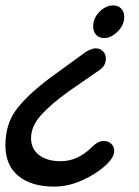

<svg xmlns="http://www.w3.org/2000/svg" viewBox="-20 -521 514 711"><path d="M366 -380Q347 -380 336 -392Q325 -404 325 -423Q325 -454 348.5 -477.5Q372 -501 399 -501Q418 -501 429 -489Q440 -477 440 -458Q440 -428 415.5 -404Q391 -380 366 -380ZM180 170Q96 170 48 130.5Q0 91 0 17Q0 -63 42.5 -118Q85 -173 170 -236L298 -329Q320 -342 334 -342Q350 -342 361 -331.5Q372 -321 372 -305Q372 -277 349 -262L232 -181Q167 -134 131 -93.5Q95 -53 95 -9Q95 30 124.5 53Q154 76 205 76Q268 76 321 23Q343 1 364 1Q381 1 392 11.5Q403 22 403 39Q403 63 367 95Q333 125 282.5 147.5Q232 170 180 170Z"/></svg>

Font: Comic Neue
Style: Bold Italic
Weight: 700
Italic angle: -12°
Designer: Craig Rozynski
Foundry: Craig Rozynski
Version: Version 2.003